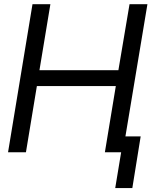

<svg xmlns="http://www.w3.org/2000/svg" viewBox="-20 -748 759 943"><path d="M19.5 0 139.6 -727.5H227.5L173.8 -403.3H561.5L616.2 -727.5H704.1L583 0H495.1L548.8 -325.2H161.1L107.4 0ZM670.9 -78.1 629.9 175.8H545.9L587.9 -78.1Z"/></svg>

Font: Inter Tight
Style: Italic
Weight: 400
Italic angle: -9.39999°
Designer: Rasmus Andersson
Foundry: rsms
Version: Version 3.002